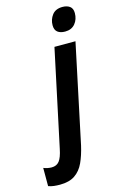

<svg xmlns="http://www.w3.org/2000/svg" viewBox="-275 -819 705 1120"><g transform="rotate(-15 78.0 -259.0)"><path d="M202 -615Q173 -615 156.5 -628Q140 -641 140 -669Q140 -704 160.5 -731Q181 -758 223 -758Q250 -758 267 -745.5Q284 -733 284 -705Q284 -667 262.5 -641Q241 -615 202 -615ZM-58 240Q-77 240 -94.5 238Q-112 236 -128 230V120Q-117 125 -103.5 127.5Q-90 130 -79 130Q-49 130 -32.5 109Q-16 88 -6 38L118 -545H245L119 51Q106 108 86.5 150.5Q67 193 32.5 216.5Q-2 240 -58 240Z"/></g></svg>

Font: Noto Sans Condensed
Style: Bold Italic
Weight: 700
Width: 3
Italic angle: -12°
Designer: Monotype Design Team
Foundry: Monotype Imaging Inc.
Version: Version 2.013; ttfautohint (v1.8.4.7-5d5b)